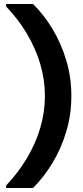

<svg xmlns="http://www.w3.org/2000/svg" viewBox="-20 -816 416 966"><path d="M146 130H11V117Q71 54 115 -19.5Q159 -93 182.5 -172.5Q206 -252 206 -333Q206 -415 182.5 -494Q159 -573 115 -647Q71 -721 11 -783V-796H146Q202 -741 245.5 -668Q289 -595 314 -510.5Q339 -426 339 -333Q339 -241 314 -156Q289 -71 245.5 1.5Q202 74 146 130Z"/></svg>

Font: DM Sans 36pt
Style: Bold
Weight: 700
Version: Version 4.004;gftools[0.9.30]